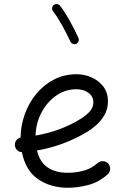

<svg xmlns="http://www.w3.org/2000/svg" viewBox="-20 -888 622 938"><path d="M506.3 -36.6Q463.4 2 412.1 15.6Q360.8 29.3 310.1 29.3Q228.5 29.3 167 -12Q105.5 -53.2 86.9 -144.5Q73.2 -145 63.5 -154.8Q53.7 -164.6 52.7 -178.2Q51.8 -191.9 59.8 -202.6Q67.9 -213.4 80.6 -216.3Q81.1 -273.4 100.6 -328.6Q120.1 -383.8 156.2 -428.2Q192.4 -472.7 242.9 -499Q293.5 -525.4 355.5 -525.4Q391.1 -525.4 426 -510.5Q460.9 -495.6 484.1 -466.1Q507.3 -436.5 507.3 -393.1Q507.3 -354.5 489.5 -324.7Q471.7 -294.9 447.8 -274.7Q423.8 -254.4 405.8 -243.7Q290 -174.8 160.6 -152.8Q174.3 -95.7 213.1 -69.8Q252 -43.9 310.1 -43.9Q353.5 -43.9 391.4 -54.9Q429.2 -65.9 456.5 -91.3Q467.8 -101.1 483.2 -100.6Q498.5 -100.1 508.8 -88.9Q518.6 -77.6 518.1 -62.3Q517.6 -46.9 506.3 -36.6ZM353.5 -452.1Q298.8 -452.1 254.2 -420.7Q209.5 -389.2 182.4 -337.6Q155.3 -286.1 153.8 -225.6Q210.9 -235.4 264.6 -254.6Q318.4 -273.9 365.7 -302.2Q396 -319.8 416 -340.6Q436 -361.3 436 -387.7Q436 -417.5 411.9 -434.8Q387.7 -452.1 353.5 -452.1ZM242.7 -863.8Q249.5 -869.1 258.5 -868.2Q267.6 -867.2 272.9 -860.4Q296.4 -830.6 321 -785.9Q345.7 -741.2 363.3 -702.6Q366.7 -694.8 363.5 -686.3Q360.4 -677.7 352.1 -673.8Q344.2 -670.4 335.7 -673.8Q327.1 -677.2 323.7 -685.1Q307.1 -721.7 283 -764.9Q258.8 -808.1 238.8 -833.5Q233.4 -840.3 234.6 -849.4Q235.8 -858.4 242.7 -863.8Z"/></svg>

Font: Mikhak-DS1-FD Regular
Style: Regular
Weight: 400
Designer: Amin Abedi
Version: Version 3.2